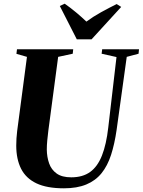

<svg xmlns="http://www.w3.org/2000/svg" viewBox="-20 -1010 773 1040"><path d="M666.5 -702 611.5 -305.5Q600.5 -229.5 581.5 -170.8Q562.5 -112 530 -71.8Q497.5 -31.5 447.5 -10.8Q397.5 10 326 10Q234 10 177.2 -17Q120.5 -44 94.2 -96Q68 -148 68 -221.5Q68 -240.5 69.2 -260Q70.5 -279.5 73 -300.5L126 -702L69 -718.5L72 -743H376.5L374 -719L295 -702L242 -303.5Q238.5 -275.5 236 -249.2Q233.5 -223 233.5 -200Q234 -159.5 246 -125.2Q258 -91 286.8 -70.2Q315.5 -49.5 366 -49.5Q428 -49.5 468.2 -78.5Q508.5 -107.5 532.2 -167.5Q556 -227.5 566.5 -320L611 -701L530.5 -719L533.5 -743H733L730.5 -719ZM396 -797 304 -977.5 330.5 -990Q362.5 -967.5 392.5 -942.5Q422.5 -917.5 448 -893Q484.5 -920 527.5 -943.8Q570.5 -967.5 612 -988L636.5 -972.5L476 -797Z"/></svg>

Font: Merriweather 120pt ExtraBold
Style: Italic
Weight: 800
Italic angle: -7.8°
Version: Version 2.101